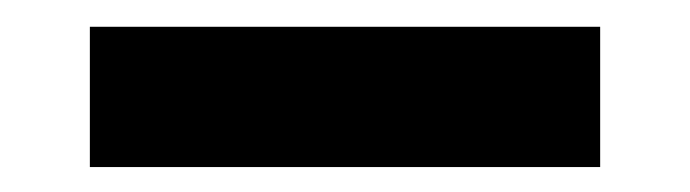

<svg xmlns="http://www.w3.org/2000/svg" viewBox="-20 -416 528 147"><path d="M48.8 -395.5H439.5V-288.1H48.8Z"/></svg>

Font: California Gothic
Style: Regular
Weight: 400
Version: Version 2.2;